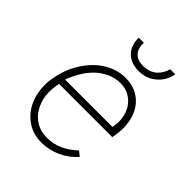

<svg xmlns="http://www.w3.org/2000/svg" viewBox="-205 -861 998 998"><g transform="rotate(45 293.5 -362.0)"><path d="M262.2 9.8Q319.3 9.8 369.9 -13.2Q420.4 -36.1 458 -78.6L431.6 -100.1Q397 -66.4 355 -46.9Q313 -27.3 263.7 -28.3Q219.7 -28.8 187 -48.6Q154.3 -68.4 135.7 -99.6Q112.8 -137.2 107.9 -179Q103 -220.7 113.3 -271H504.9L510.3 -304.2Q516.1 -348.1 508.8 -390.1Q501.5 -432.1 480 -464.8Q458.5 -497.6 423.3 -517.6Q388.2 -537.6 339.4 -538.1Q303.2 -538.6 271 -528.1Q238.8 -517.6 210.9 -499Q182.6 -480.5 159.2 -454.8Q135.7 -429.2 118.2 -399.4Q100.1 -370.1 88.1 -337.6Q76.2 -305.2 70.8 -272L66.9 -251Q61 -204.1 70.1 -158.9Q79.1 -113.8 101.6 -78.6Q126 -40 166.7 -15.4Q207.5 9.3 262.2 9.8ZM338.9 -500Q375.5 -499.5 403.1 -483.2Q430.7 -466.8 447.8 -440.9Q464.4 -415 470.2 -382.3Q476.1 -349.6 469.2 -315.9L467.8 -309.1H119.6Q132.8 -344.7 152.8 -379.2Q172.9 -413.6 200.7 -440.9Q228 -467.3 262.7 -483.6Q297.4 -500 338.9 -500ZM505.9 -733.4H468.3Q463.4 -714.8 454.1 -699.2Q444.8 -683.6 432.6 -672.4Q418 -659.7 398.9 -652.8Q379.9 -646 356.9 -645.5Q336.4 -645.5 321 -650.9Q305.7 -656.2 295.4 -667Q283.7 -678.2 278.3 -695.1Q272.9 -711.9 273.9 -733.9H236.8Q235.8 -706.1 243.9 -683.3Q252 -660.6 267.6 -645Q283.2 -628.4 305.9 -619.6Q328.6 -610.8 356.9 -610.4Q385.7 -610.4 410.6 -619.1Q435.5 -627.9 454.6 -644.5Q474.1 -660.2 487.3 -682.9Q500.5 -705.6 505.9 -733.4Z"/></g></svg>

Font: Roboto Mono ExtraLight
Style: Italic
Weight: 250
Italic angle: -10°
Monospace: yes
Designer: Google
Version: Version 3.000